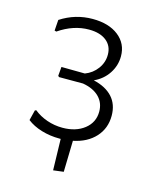

<svg xmlns="http://www.w3.org/2000/svg" viewBox="-93 -526 589 719"><g transform="rotate(15 201.0 -166.0)"><path d="M224 1 221 122 181 127 178 6H173Q136 6 103 -4Q70 -14 47 -32L57 -72L62 -74Q84 -56 113 -46Q142 -36 173 -36Q225 -36 258 -62Q291 -88 291 -130Q291 -164 268.5 -186.5Q246 -209 205 -216H112L108 -220L111 -255L202 -254Q231 -265 249 -289.5Q267 -314 267 -344Q267 -378 242.5 -397.5Q218 -417 175 -417Q115 -417 58 -378L51 -380L54 -422Q111 -459 178 -459Q241 -459 278.5 -429.5Q316 -400 316 -351Q316 -315 296 -284.5Q276 -254 241 -238Q289 -227 314.5 -199Q340 -171 340 -127Q340 -78 309 -44Q278 -10 224 1Z"/></g></svg>

Font: t
Style: Regular
Weight: 300
Designer: Juan Pablo del Peral
Foundry: Huerta Tipografica
Version: Version 2.004; ttfautohint (v1.8.1)